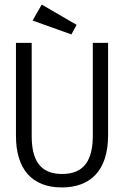

<svg xmlns="http://www.w3.org/2000/svg" viewBox="-20 -811 540 842"><path d="M293 -660 316 -702 163 -791 123 -721ZM251 11C374 11 454 -60 454 -218V-623H387V-217C387 -112 352 -48 252 -48C153 -48 119 -113 119 -214V-623H50V-215C50 -72 118 11 251 11Z"/></svg>

Font: Inconsolata Thin
Style: Regular
Weight: 100
Monospace: yes
Designer: Raph Levien, Cyreal, Brenton Simpson
Foundry: Raph Levien, Cyreal, Google
Version: Version 3.100